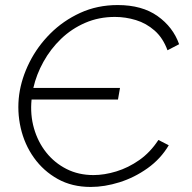

<svg xmlns="http://www.w3.org/2000/svg" viewBox="-20 -734 760 760"><path d="M339 6Q265 6 208.5 -25.5Q152 -57 114.5 -109.5Q77 -162 62 -227.5Q47 -293 56 -360Q65 -424 96.5 -487Q128 -550 179 -601Q230 -652 297.5 -683Q365 -714 446 -714Q542 -714 603.5 -670.5Q665 -627 689 -559L643 -535Q625 -584 592 -613Q559 -642 518 -654.5Q477 -667 435 -667Q371 -667 317 -643.5Q263 -620 221.5 -580Q180 -540 152 -489.5Q124 -439 112 -386H455L447 -340H105Q99 -280 114.5 -226Q130 -172 163 -130.5Q196 -89 243.5 -65Q291 -41 350 -41Q393 -41 440.5 -55.5Q488 -70 531.5 -100.5Q575 -131 607 -180L648 -159Q616 -105 564 -68Q512 -31 453 -12.5Q394 6 339 6Z"/></svg>

Font: Raleway Light
Style: Italic
Weight: 300
Italic angle: -12°
Designer: Matt McInerney, Pablo Impallari, Rodrigo Fuenzalida
Foundry: Matt McInerney, Pablo Impallari, Rodrigo Fuenzalida
Version: Version 4.026